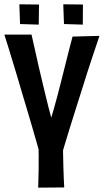

<svg xmlns="http://www.w3.org/2000/svg" viewBox="-36 -863 477 883"><path d="M139.6 0Q140.8 -21.6 141.7 -80.9Q142.6 -140.2 140.6 -233.6L253.4 -224Q253.8 -186.6 254.2 -152.6Q254.6 -118.6 255.6 -90.2Q256.6 -61.8 257.4 -39.2Q258.2 -16.6 259.4 -1ZM-16 -704H109Q116.4 -672.4 124.7 -634.2Q133 -596 142.3 -555.6Q151.6 -515.2 161.2 -475.6Q169 -443.2 176.1 -414Q183.2 -384.8 189.2 -361.1Q195.2 -337.4 199.8 -322Q205.6 -340.8 212.4 -365.1Q219.2 -389.4 226.8 -417.8Q234.4 -446.2 242.2 -477Q248.8 -503.8 255.9 -531.4Q263 -559 269.9 -587.1Q276.8 -615.2 283.9 -642.2Q291 -669.2 297.6 -694.8L421.4 -698Q414.6 -677 405.5 -650.4Q396.4 -623.8 386.1 -592.8Q375.8 -561.8 365 -528Q354.2 -494.2 343.4 -459.4Q328.6 -412.8 313.9 -366.4Q299.2 -320 285.9 -277.1Q272.6 -234.2 261.9 -198.7Q251.2 -163.2 243.8 -138L152 -138.6Q144 -168 133.9 -203.2Q123.8 -238.4 112.4 -277.5Q101 -316.6 88.8 -357.8Q76.6 -399 64 -440.4Q53.6 -477.6 42.4 -514Q31.2 -550.4 21 -584.4Q10.8 -618.4 1.4 -648.7Q-8 -679 -16 -704ZM53 -843.2 143.4 -842.2 142.2 -749.8 56.2 -752.4ZM255 -843.2 345.4 -842.2 344.8 -749.8 258.2 -752.4Z"/></svg>

Font: Truculenta
Style: Regular
Weight: 400
Designer: Ivan Castro, Eva Sanz & Omnibus-Type Team
Foundry: Omnibus-Type
Version: Version 1.002